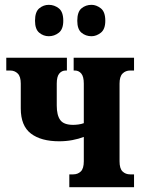

<svg xmlns="http://www.w3.org/2000/svg" viewBox="-20 -775 594 795"><path d="M359 -625Q335 -625 317.5 -639.5Q300 -654 300 -689Q300 -726 317.5 -740.5Q335 -755 359 -755Q379 -755 397.5 -740.5Q416 -726 416 -689Q416 -654 397.5 -639.5Q379 -625 359 -625ZM182 -625Q160 -625 142.5 -639.5Q125 -654 125 -689Q125 -726 142.5 -740.5Q160 -755 182 -755Q205 -755 223.5 -740.5Q242 -726 242 -689Q242 -654 223.5 -639.5Q205 -625 182 -625ZM267 0V-53H283Q302 -53 314.5 -65Q327 -77 327 -107V-208Q306 -200 280 -195Q254 -190 225 -190Q150 -190 108 -222Q66 -254 66 -326V-429Q66 -458 53.5 -470.5Q41 -483 22 -483H6V-536H257V-483H252Q236 -483 225.5 -470.5Q215 -458 215 -429V-338Q215 -298 229.5 -278Q244 -258 283 -258Q292 -258 304 -259.5Q316 -261 327 -265V-429Q327 -458 316.5 -470.5Q306 -483 290 -483H285V-536H535V-483H519Q500 -483 487.5 -470.5Q475 -458 475 -429V-107Q475 -77 487.5 -65Q500 -53 519 -53H535V0Z"/></svg>

Font: Noto Serif ExtraCondensed ExtraBold
Style: Regular
Weight: 800
Width: 2
Designer: Monotype Design Team
Foundry: Monotype Imaging Inc.
Version: Version 2.013; ttfautohint (v1.8.4.7-5d5b)